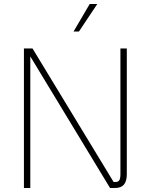

<svg xmlns="http://www.w3.org/2000/svg" viewBox="-20 -943 744 963"><path d="M616 -700V-69Q616 -34 601.5 -17Q587 0 556 0H532L132 -660V0H100V-700H143L550 -30H558Q572 -30 578 -38.5Q584 -47 584 -69V-700ZM430 -923H468L376 -785H349Z"/></svg>

Font: KoHo ExtraLight
Style: Regular
Weight: 275
Version: Version 1.000; ttfautohint (v1.6)